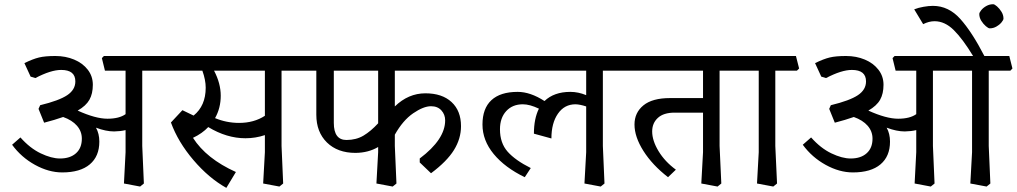

<svg xmlns="http://www.w3.org/2000/svg" viewBox="-20 -868 4882 922"><path d="M663.1 -167 670.9 13.2 652.8 27.8 575.2 13.2 583 -137.2V-243.2Q558.1 -237.3 527.8 -236.8Q488.8 -236.8 440.9 -254.9Q457 -226.1 457 -188Q457 -117.2 411.1 -78.6Q365.2 -40 278.8 -40Q213.9 -40 147.9 -76.4Q82 -112.8 38.1 -172.9L78.1 -208Q124 -156.2 175.5 -131.6Q227.1 -106.9 268.1 -106.9Q316.9 -106.9 345 -132.1Q373 -157.2 373 -202.1Q373 -237.3 349.6 -264.2Q326.2 -291 283.2 -306.2Q243.2 -292 191.9 -278.8L165 -345.2L172.9 -362.8Q263.7 -384.8 302.7 -410.9Q341.8 -437 341.8 -477.1Q341.8 -532.2 273.9 -532.2Q224.1 -532.2 149.9 -493.2L127 -500L97.2 -564.9Q138.2 -585 167.5 -592Q196.8 -599.1 246.1 -599.1Q294.9 -599.1 335.9 -582Q377 -564.9 401.4 -533.4Q425.8 -502 425.8 -460.9Q425.8 -418 409.4 -388.9Q393.1 -359.9 353 -336.9Q439 -297.9 496.1 -297.9Q552.2 -297.9 583 -319.8V-528.8H483.9L469.2 -588.9L479 -599.1H762.2L776.9 -539.1L767.1 -528.8H663.1Z M1332 -167 1339.8 13.2 1321.8 27.8 1243.7 13.2 1252 -137.2V-219.2Q1207 -204.1 1158.7 -204.1Q1068.8 -204.1 980 -257.8Q951.2 -227.1 906.7 -206.1Q970.7 -106 1112.8 -42L1066.9 34.2Q982.9 -12.7 908.9 -99.4Q835 -186 800.8 -279.8L856 -338.9L909.7 -313Q967.8 -359.9 967.8 -446.8Q967.8 -483.9 951.7 -528.8H741.7L727.1 -588.9L736.8 -599.1H1430.7L1445.8 -539.1L1436 -528.8H1332ZM1007.8 -528.8Q1040 -467.8 1040 -408.2Q1040 -349.1 1012.7 -300.8Q1067.9 -277.8 1127.9 -277.8Q1199.7 -277.8 1252 -312V-528.8Z M1876 -356.9Q1940.9 -419.9 2022.9 -419.9Q2103 -419.9 2148.4 -377.9Q2193.8 -335.9 2193.8 -262.2Q2193.8 -202.1 2159.9 -147.5Q2126 -92.8 2049.8 -36.1L1995.6 -87.9V-106.9Q2117.7 -198.7 2117.7 -290Q2117.7 -317.9 2099.6 -337.9Q2081.5 -357.9 2049.8 -357.9Q2013.7 -357.9 1964.1 -324Q1914.6 -290 1876 -221.2V-167L1883.8 13.2L1865.7 27.8L1787.6 13.2L1795.9 -137.2V-162.1Q1749 -134.3 1687 -133.8Q1601.1 -133.8 1550 -183.8Q1499 -233.9 1499 -316.9V-528.8H1425.8L1410.6 -588.9L1420.9 -599.1H2253.9L2268.6 -539.1L2258.8 -528.8H1876ZM1583 -528.8V-277.8Q1583 -195.8 1643.6 -195.8Q1690.4 -195.8 1725.6 -216.8Q1760.7 -237.8 1795.9 -275.9V-528.8Z M2875 -167 2882.8 13.2 2864.7 27.8 2786.6 13.2 2794.9 -137.2V-356.9Q2765.1 -366.7 2743.7 -367.2Q2690.4 -367.2 2659.2 -322Q2627.9 -276.9 2627.9 -203.1L2543.9 -226.1Q2543.9 -297.9 2567.9 -346.2Q2523.9 -367.2 2490.7 -367.2Q2440.9 -367.2 2410.9 -334.5Q2380.9 -301.8 2380.9 -247.1Q2380.9 -181.2 2417.7 -139.6Q2454.6 -98.1 2528.8 -61L2500 -17.1Q2404.8 -63 2350.8 -128.4Q2296.9 -193.8 2296.9 -270Q2296.9 -347.2 2339.8 -387Q2382.8 -426.8 2465.8 -426.8Q2526.9 -426.8 2594.7 -382.8Q2640.6 -426.8 2718.8 -426.8Q2756.8 -426.8 2794.9 -411.1V-528.8H2223.6L2209 -588.9L2218.8 -599.1H2973.6L2988.8 -539.1L2979 -528.8H2875Z M3435.5 -167 3443.8 13.2 3425.8 27.8 3347.7 13.2 3356 -137.2V-327.1H3219.7Q3166.5 -327.1 3139.2 -302Q3111.8 -276.9 3111.8 -236.8Q3111.8 -192.9 3142.3 -142.3Q3172.9 -91.8 3225.6 -53.2L3188 -17.1Q3112.8 -75.2 3069.8 -143.1Q3026.9 -210.9 3026.9 -270Q3026.9 -327.1 3069.8 -362.1Q3112.8 -397 3196.8 -397H3356V-528.8H2953.6L2939 -588.9L2948.7 -599.1H3534.7L3549.8 -539.1L3539.6 -528.8H3435.5Z M3703.1 -167 3711.4 13.2 3693.4 27.8 3615.2 13.2 3623.5 -137.2V-528.8H3524.4L3509.3 -588.9L3519.5 -599.1H3802.2L3817.4 -539.1L3807.1 -528.8H3703.1Z M4728 -167 4735.8 13.2 4717.8 27.8 4639.6 13.2 4647.9 -137.2V-528.8H4460V-167L4467.8 13.2L4449.7 27.8L4372.1 13.2L4379.9 -137.2V-243.2Q4355 -237.3 4324.7 -236.8Q4285.6 -236.8 4237.8 -254.9Q4253.9 -226.1 4253.9 -188Q4253.9 -117.2 4208 -78.6Q4162.1 -40 4075.7 -40Q4010.7 -40 3944.8 -76.4Q3878.9 -112.8 3835 -172.9L3875 -208Q3920.9 -156.2 3972.4 -131.6Q4023.9 -106.9 4064.9 -106.9Q4113.8 -106.9 4141.8 -132.1Q4169.9 -157.2 4169.9 -202.1Q4169.9 -237.3 4146.5 -264.2Q4123 -291 4080.1 -306.2Q4040 -292 3988.8 -278.8L3961.9 -345.2L3969.7 -362.8Q4060.5 -384.8 4099.6 -410.9Q4138.7 -437 4138.7 -477.1Q4138.7 -532.2 4070.8 -532.2Q4021 -532.2 3946.8 -493.2L3923.8 -500L3894 -564.9Q3935.1 -585 3964.4 -592Q3993.7 -599.1 4043 -599.1Q4091.8 -599.1 4132.8 -582Q4173.8 -564.9 4198.2 -533.4Q4222.7 -502 4222.7 -460.9Q4222.7 -418 4206.3 -388.9Q4189.9 -359.9 4149.9 -336.9Q4235.8 -297.9 4293 -297.9Q4349.1 -297.9 4379.9 -319.8V-528.8H4280.8L4266.1 -588.9L4275.9 -599.1H4652.8Q4603 -681.2 4560.1 -723.6Q4517.1 -766.1 4467.8 -766.1Q4440.9 -766.1 4413.1 -752L4370.1 -823.2Q4390.1 -831.1 4415 -835.4Q4439.9 -839.8 4460 -839.8Q4535.2 -839.8 4591.6 -776.9Q4647.9 -713.9 4707 -599.1H4826.7L4841.8 -539.1L4832 -528.8H4728Z M4798.8 -778.8Q4798.8 -772 4789.3 -760.5Q4779.8 -749 4764.9 -740.5Q4750 -731.9 4732.9 -731.9Q4726.1 -731.9 4713.9 -742.4Q4701.7 -752.9 4692.1 -768.3Q4682.6 -783.7 4682.6 -800.8Q4682.6 -807.6 4692.1 -819.3Q4701.7 -831.1 4716.8 -839.4Q4731.9 -847.7 4749 -847.7Q4755.9 -847.7 4767.8 -837.2Q4779.8 -826.7 4789.3 -811.3Q4798.8 -795.9 4798.8 -778.8Z"/></svg>

Font: Sura
Style: Regular
Weight: 400
Designer: Carolina Giovagnoli
Foundry: Huerta Tipografica
Version: Version 1.003;PS 001.002;hotconv 1.0.70;makeotf.lib2.5.58329